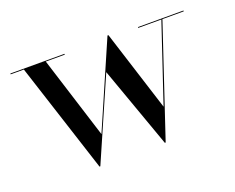

<svg xmlns="http://www.w3.org/2000/svg" viewBox="-85 -612 937 765"><g transform="rotate(-20 384.0 -230.0)"><path d="M271 -109 161.5 -456.5H242V-460H12.5V-456.5H68.5L219.5 10H223L373.5 -334.5L496.5 10H500L656 -456.5H746.5V-460H553.5V-456.5H651.5L541 -127L432 -470H428Z"/></g></svg>

Font: Bodoni* 48pt
Style: Regular
Weight: 400
Version: Version 2.3